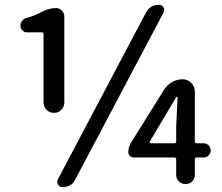

<svg xmlns="http://www.w3.org/2000/svg" viewBox="-20 -770 928 803"><path d="M249 -341.8Q249 -323.2 236.3 -310.5Q223.6 -297.9 205.6 -297.9Q187.5 -297.9 174.8 -310.5Q162.1 -323.2 162.1 -341.8V-627.9Q162.1 -634.8 154.3 -634.8H92.8Q81.1 -634.8 73.2 -643.1Q65.4 -651.4 65.4 -662.1Q65.4 -673.8 72.8 -683.1Q80.1 -692.4 91.8 -695.3Q123 -703.1 149.4 -717.8Q183.6 -736.3 213.9 -736.3Q228.5 -736.3 238.8 -726.1Q249 -715.8 249 -701.2ZM590.8 -717.8Q608.4 -750 644.5 -750Q657.2 -750 663.6 -739.3Q669.9 -728.5 664.1 -717.8L294.9 -19.5Q278.3 12.7 241.2 12.7Q229.5 12.7 222.7 2Q219.7 -2.9 219.7 -8.8Q219.7 -13.7 221.7 -19.5ZM606.4 -177.7Q605.5 -174.8 606.4 -172.9Q607.4 -170.9 610.4 -170.9H710Q716.8 -170.9 716.8 -178.7V-240.2L722.7 -362.3Q722.7 -365.2 720.2 -365.2Q717.8 -365.2 716.8 -363.3L665 -276.4ZM831.1 -170.9Q843.8 -170.9 852.5 -162.1Q861.3 -153.3 861.3 -141.1Q861.3 -128.9 852.5 -120.1Q843.8 -111.3 831.1 -111.3H802.7Q794.9 -111.3 794.9 -103.5V-39.1Q794.9 -22.5 783.7 -11.2Q772.5 0 756.3 0Q740.2 0 728.5 -11.2Q716.8 -22.5 716.8 -39.1V-103.5Q716.8 -111.3 710 -111.3H539.1Q530.3 -111.3 523.4 -117.7Q516.6 -124 516.6 -132.8Q516.6 -155.3 528.3 -173.8L666 -394.5Q678.7 -415 699.7 -426.8Q720.7 -438.5 744.1 -438.5Q764.6 -438.5 779.8 -423.3Q794.9 -408.2 794.9 -386.7V-178.7Q794.9 -170.9 802.7 -170.9Z"/></svg>

Font: Gen Jyuu Gothic P Medium
Style: Regular
Weight: 500
Designer: [Source Han Sans]
Ryoko NISHIZUKA  (kana & ideographs); Paul D. Hunt (Latin, Greek & Cyrillic); Wenlong ZHANG  (bopomofo
Version: Version 1.002.20150607